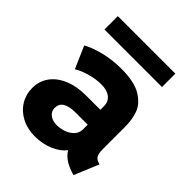

<svg xmlns="http://www.w3.org/2000/svg" viewBox="-199 -824 952 952"><g transform="rotate(45 276.5 -348.5)"><path d="M25.4 -152.3Q24.9 -199.7 50.8 -236.6Q76.7 -273.4 125.7 -294.4Q174.8 -315.4 242.2 -315.4H340.8V-341.8Q340.8 -372.6 318.1 -390.4Q295.4 -408.2 254.9 -408.2Q219.2 -408.2 178 -396.7Q136.7 -385.3 109.4 -368.2L58.6 -484.4Q92.3 -503.9 149.2 -518.6Q206.1 -533.2 271.5 -533.2Q362.8 -533.2 410.4 -503.9Q458 -474.6 472.7 -433.6Q487.3 -392.6 487.3 -343.8V-185.5Q487.3 -158.2 494.1 -144.3Q501 -130.4 517.6 -125L529.3 -121.1L475.6 7.8L457 2Q424.3 -8.8 402.3 -25.1Q380.4 -41.5 369.6 -60.5H368.7Q347.7 -31.2 302.7 -11.7Q257.8 7.8 204.1 7.8Q151.9 7.8 111.1 -13.4Q70.3 -34.7 47.9 -71.3Q25.4 -107.9 25.4 -152.3ZM242.2 -108.4Q263.2 -108.4 287.8 -116.2Q312.5 -124 330.3 -141.4Q348.1 -158.7 348.6 -185.5V-218.8H260.7Q173.8 -217.8 173.8 -162.1Q173.8 -137.7 192.9 -123Q211.9 -108.4 242.2 -108.4ZM73.7 -705.1H477.1V-611.3H73.7Z"/></g></svg>

Font: Reddit Sans Fudge ExtraBold
Style: Regular
Weight: 800
Designer: Stephen Hutchings
Foundry: Reddit
Version: Version 1.011